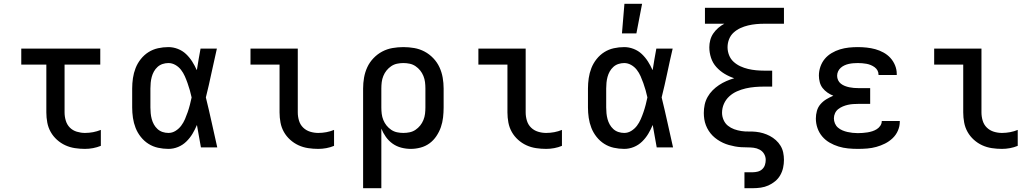

<svg xmlns="http://www.w3.org/2000/svg" viewBox="-20 -776 5440 1011"><path d="M427 8Q401 8 374.5 4Q348 0 324 -11Q300 -22 280 -40Q260 -58 247 -81Q234 -104 229 -130.5Q224 -157 224 -184V-436H92V-520H508V-436H320V-184Q320 -162 326.5 -140.5Q333 -119 348 -104Q363 -89 384.5 -82.5Q406 -76 427 -76Q449 -76 470 -80Q491 -84 511 -92V-8Q491 0 470 4Q449 8 427 8Z M867 8Q839 8 812 2Q785 -4 762 -18.5Q739 -33 721.5 -55Q704 -77 694 -102.5Q684 -128 680 -155.5Q676 -183 676 -210V-310Q676 -337 680 -364.5Q684 -392 694 -417.5Q704 -443 721.5 -465Q739 -487 762 -501.5Q785 -516 812 -522Q839 -528 867 -528Q892 -528 916.5 -518.5Q941 -509 959.5 -491.5Q978 -474 992 -452Q1006 -430 1016 -407V-408L1017 -409Q1021 -437 1026 -464.5Q1031 -492 1036 -520H1122Q1107 -456 1093.5 -391.5Q1080 -327 1064 -263Q1080 -198 1094.5 -132Q1109 -66 1124 0H1038Q1033 -29 1027.5 -58.5Q1022 -88 1017 -118Q1007 -94 993.5 -71.5Q980 -49 961 -30.5Q942 -12 917.5 -2Q893 8 867 8ZM867 -76Q887 -76 904.5 -87Q922 -98 934 -114Q946 -130 954 -148.5Q962 -167 968.5 -186Q975 -205 980 -224.5Q985 -244 989 -263Q985 -282 979.5 -301Q974 -320 967.5 -338.5Q961 -357 953 -375Q945 -393 933 -408.5Q921 -424 903.5 -434Q886 -444 867 -444Q851 -444 836 -439Q821 -434 809.5 -423.5Q798 -413 790.5 -399.5Q783 -386 779 -371Q775 -356 773.5 -340.5Q772 -325 772 -310V-210Q772 -195 773.5 -179.5Q775 -164 779 -149Q783 -134 790.5 -120.5Q798 -107 809.5 -96.5Q821 -86 836 -81Q851 -76 867 -76Z M1656 8Q1629 8 1602.5 4Q1576 0 1552 -11Q1528 -22 1508 -40Q1488 -58 1475 -81Q1462 -104 1457 -130.5Q1452 -157 1452 -184V-436H1299V-520H1548V-184Q1548 -162 1554.5 -140.5Q1561 -119 1576.5 -104Q1592 -89 1613 -82.5Q1634 -76 1656 -76Q1677 -76 1698.5 -80Q1720 -84 1739 -92V-8Q1720 0 1698.5 4Q1677 8 1656 8Z M1892 215V-310Q1892 -339 1897 -367.5Q1902 -396 1914 -422Q1926 -448 1946.5 -469.5Q1967 -491 1992.5 -504.5Q2018 -518 2046.5 -523Q2075 -528 2104 -528Q2133 -528 2161.5 -523Q2190 -518 2215.5 -504.5Q2241 -491 2261.5 -469.5Q2282 -448 2294 -422Q2306 -396 2311 -367.5Q2316 -339 2316 -310V-210Q2316 -184 2313 -157.5Q2310 -131 2301.5 -106.5Q2293 -82 2278 -59.5Q2263 -37 2242 -21.5Q2221 -6 2195 1Q2169 8 2143 8Q2118 8 2093 1.5Q2068 -5 2047.5 -19.5Q2027 -34 2012 -55Q1997 -76 1988 -99V215ZM2104 -76Q2121 -76 2137.5 -79.5Q2154 -83 2168 -92.5Q2182 -102 2192.5 -115Q2203 -128 2209.5 -144Q2216 -160 2218 -176.5Q2220 -193 2220 -210V-310Q2220 -327 2218 -343.5Q2216 -360 2209.5 -376Q2203 -392 2192.5 -405Q2182 -418 2168 -427.5Q2154 -437 2137.5 -440.5Q2121 -444 2104 -444Q2087 -444 2070.5 -440.5Q2054 -437 2040 -427.5Q2026 -418 2015.5 -405Q2005 -392 1998.5 -376Q1992 -360 1990 -343.5Q1988 -327 1988 -310V-210Q1988 -193 1990 -176.5Q1992 -160 1998.5 -144Q2005 -128 2015.5 -115Q2026 -102 2040 -92.5Q2054 -83 2070.5 -79.5Q2087 -76 2104 -76Z M2856 8Q2829 8 2802.5 4Q2776 0 2752 -11Q2728 -22 2708 -40Q2688 -58 2675 -81Q2662 -104 2657 -130.5Q2652 -157 2652 -184V-436H2499V-520H2748V-184Q2748 -162 2754.5 -140.5Q2761 -119 2776.5 -104Q2792 -89 2813 -82.5Q2834 -76 2856 -76Q2877 -76 2898.5 -80Q2920 -84 2939 -92V-8Q2920 0 2898.5 4Q2877 8 2856 8Z M3267 8Q3239 8 3212 2Q3185 -4 3162 -18.5Q3139 -33 3121.5 -55Q3104 -77 3094 -102.5Q3084 -128 3080 -155.5Q3076 -183 3076 -210V-310Q3076 -337 3080 -364.5Q3084 -392 3094 -417.5Q3104 -443 3121.5 -465Q3139 -487 3162 -501.5Q3185 -516 3212 -522Q3239 -528 3267 -528Q3292 -528 3316.5 -518.5Q3341 -509 3359.5 -491.5Q3378 -474 3392 -452Q3406 -430 3416 -407V-408L3417 -409Q3421 -437 3426 -464.5Q3431 -492 3436 -520H3522Q3507 -456 3493.5 -391.5Q3480 -327 3464 -263Q3480 -198 3494.5 -132Q3509 -66 3524 0H3438Q3433 -29 3427.5 -58.5Q3422 -88 3417 -118Q3407 -94 3393.5 -71.5Q3380 -49 3361 -30.5Q3342 -12 3317.5 -2Q3293 8 3267 8ZM3267 -76Q3287 -76 3304.5 -87Q3322 -98 3334 -114Q3346 -130 3354 -148.5Q3362 -167 3368.5 -186Q3375 -205 3380 -224.5Q3385 -244 3389 -263Q3385 -282 3379.5 -301Q3374 -320 3367.5 -338.5Q3361 -357 3353 -375Q3345 -393 3333 -408.5Q3321 -424 3303.5 -434Q3286 -444 3267 -444Q3251 -444 3236 -439Q3221 -434 3209.5 -423.5Q3198 -413 3190.5 -399.5Q3183 -386 3179 -371Q3175 -356 3173.5 -340.5Q3172 -325 3172 -310V-210Q3172 -195 3173.5 -179.5Q3175 -164 3179 -149Q3183 -134 3190.5 -120.5Q3198 -107 3209.5 -96.5Q3221 -86 3236 -81Q3251 -76 3267 -76ZM3255 -600 3268 -756H3361L3331 -600Z M3900 215V131H3944Q3957 131 3970.5 127.5Q3984 124 3994 114.5Q4004 105 4008 92Q4012 79 4012 66Q4012 49 4003.5 34.5Q3995 20 3980 12Q3965 4 3948.5 2Q3932 0 3915.5 0Q3899 0 3882.5 -1Q3866 -2 3850 -5Q3834 -8 3818 -12.5Q3802 -17 3787 -24Q3772 -31 3758 -40.5Q3744 -50 3732.5 -61.5Q3721 -73 3712 -87Q3703 -101 3697 -116.5Q3691 -132 3688.5 -148.5Q3686 -165 3686 -181Q3686 -203 3690.5 -224.5Q3695 -246 3706 -265.5Q3717 -285 3732.5 -300.5Q3748 -316 3766 -328Q3784 -340 3804.5 -349Q3825 -358 3846 -364Q3819 -373 3795 -387.5Q3771 -402 3752 -423Q3733 -444 3724 -471.5Q3715 -499 3715 -527Q3715 -546 3720 -565Q3725 -584 3736 -600Q3747 -616 3762 -629Q3777 -642 3794 -651H3692V-735H4108V-651H4004Q3983 -651 3961.5 -649Q3940 -647 3919 -642Q3898 -637 3878.5 -628Q3859 -619 3843 -604.5Q3827 -590 3819 -569.5Q3811 -549 3811 -527Q3811 -506 3819 -485.5Q3827 -465 3843 -450.5Q3859 -436 3878.5 -427Q3898 -418 3919 -413Q3940 -408 3961.5 -406Q3983 -404 4004 -404H4046V-320H4004Q3980 -320 3955.5 -318Q3931 -316 3907 -310.5Q3883 -305 3860.5 -295Q3838 -285 3820 -268.5Q3802 -252 3792 -229.5Q3782 -207 3782 -182Q3782 -163 3790 -144.5Q3798 -126 3813 -114Q3828 -102 3846 -95.5Q3864 -89 3883.5 -86Q3903 -83 3922 -83.5Q3941 -84 3960.5 -82Q3980 -80 3998.5 -74.5Q4017 -69 4034 -60Q4051 -51 4065.5 -38Q4080 -25 4090 -8.5Q4100 8 4104 27Q4108 46 4108 66Q4108 87 4103.5 107.5Q4099 128 4088.5 146.5Q4078 165 4061.5 178.5Q4045 192 4026 200.5Q4007 209 3986 212Q3965 215 3944 215Z M4497 8Q4471 8 4445.5 5.5Q4420 3 4395.5 -4.5Q4371 -12 4348.5 -25Q4326 -38 4309.5 -57.5Q4293 -77 4284.5 -101.5Q4276 -126 4276 -152Q4276 -172 4281.5 -192Q4287 -212 4300.5 -227.5Q4314 -243 4331.5 -253.5Q4349 -264 4368 -272Q4352 -278 4337 -288.5Q4322 -299 4311.5 -312.5Q4301 -326 4296.5 -343.5Q4292 -361 4292 -378Q4292 -402 4300 -425Q4308 -448 4323 -466Q4338 -484 4359 -496.5Q4380 -509 4403 -516Q4426 -523 4449.5 -525.5Q4473 -528 4497 -528Q4520 -528 4543.5 -525.5Q4567 -523 4589 -517Q4611 -511 4632 -499.5Q4653 -488 4668.5 -471Q4684 -454 4693 -432Q4702 -410 4702 -387V-381H4606V-383Q4606 -395 4600.5 -405Q4595 -415 4585.5 -422Q4576 -429 4565 -433.5Q4554 -438 4543 -440Q4532 -442 4520.5 -443Q4509 -444 4497 -444Q4485 -444 4473 -443Q4461 -442 4449.5 -439.5Q4438 -437 4427 -432Q4416 -427 4407 -419Q4398 -411 4393 -400Q4388 -389 4388 -377Q4388 -365 4393 -354Q4398 -343 4407.5 -335.5Q4417 -328 4428.5 -323.5Q4440 -319 4452 -316.5Q4464 -314 4476 -313Q4488 -312 4500 -312H4562V-229H4500Q4486 -229 4472 -228Q4458 -227 4444.5 -224Q4431 -221 4418 -215.5Q4405 -210 4394 -201.5Q4383 -193 4377 -180Q4371 -167 4371 -153Q4371 -139 4376.5 -126Q4382 -113 4392.5 -104Q4403 -95 4416 -89.5Q4429 -84 4442.5 -81Q4456 -78 4469.5 -76.5Q4483 -75 4497 -75Q4510 -75 4523 -76Q4536 -77 4548.5 -79Q4561 -81 4573.5 -85Q4586 -89 4597 -96Q4608 -103 4615.5 -114Q4623 -125 4623 -138V-139H4718V-135Q4718 -111 4708 -88Q4698 -65 4680 -48Q4662 -31 4640 -20Q4618 -9 4594.5 -2.5Q4571 4 4546.5 6Q4522 8 4497 8Z M5256 8Q5229 8 5202.5 4Q5176 0 5152 -11Q5128 -22 5108 -40Q5088 -58 5075 -81Q5062 -104 5057 -130.5Q5052 -157 5052 -184V-436H4899V-520H5148V-184Q5148 -162 5154.5 -140.5Q5161 -119 5176.5 -104Q5192 -89 5213 -82.5Q5234 -76 5256 -76Q5277 -76 5298.5 -80Q5320 -84 5339 -92V-8Q5320 0 5298.5 4Q5277 8 5256 8Z"/></svg>

Font: Iosevka HT Medium Extended
Style: Regular
Weight: 500
Width: 7
Monospace: yes
Designer: Belleve Invis
Foundry: Belleve Invis
Version: Version 32.3.0; ttfautohint (v1.8.4)